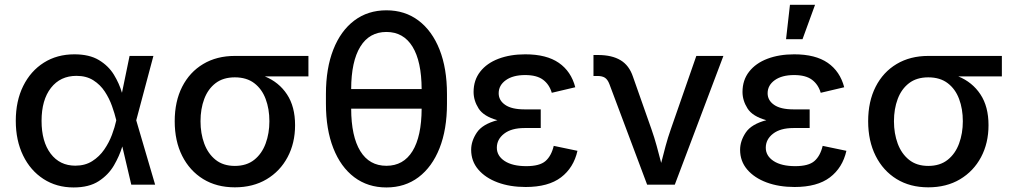

<svg xmlns="http://www.w3.org/2000/svg" viewBox="-20 -783 4287 814"><path d="M292 11.7Q219.7 11.7 164.3 -24.2Q108.9 -60.1 77.9 -123.8Q46.9 -187.5 46.9 -270.5Q46.9 -355 78.4 -418.5Q109.9 -481.9 165.8 -517.3Q221.7 -552.7 295.4 -552.7Q358.9 -552.7 399.4 -528.3Q439.9 -503.9 462.9 -466.3Q485.8 -428.7 497.1 -389.6L529.3 -545.9H630.4L557.6 -272.9L637.7 0H536.6L498.5 -162.1Q486.3 -121.6 462.9 -81.5Q439.5 -41.5 398.4 -14.9Q357.4 11.7 292 11.7ZM472.7 -272.9V-274.4Q466.3 -301.3 454.8 -333.5Q443.4 -365.7 424.3 -394.8Q405.3 -423.8 375.7 -442.6Q346.2 -461.4 304.2 -461.4Q235.8 -461.4 196 -410.4Q156.2 -359.4 156.2 -270.5Q156.2 -182.6 194.8 -131.6Q233.4 -80.6 299.3 -80.6Q340.8 -80.6 371.1 -99.9Q401.4 -119.1 421.9 -148.9Q442.4 -178.7 454.6 -211.4Q466.8 -244.1 472.7 -271.5Z M975.6 11.2Q898.4 11.2 841.3 -23.9Q784.2 -59.1 752.4 -122.1Q720.7 -185.1 720.7 -269Q720.7 -353 752.4 -415.3Q784.2 -477.5 841.6 -511.7Q898.9 -545.9 975.6 -545.9H1287.6V-459H1103Q1162.6 -434.6 1196.8 -382.8Q1231 -331.1 1231 -252.4Q1231 -176.3 1199.2 -116.7Q1167.5 -57.1 1110.1 -22.9Q1052.7 11.2 975.6 11.2ZM975.6 -455.1Q926.3 -455.1 894 -430.4Q861.8 -405.8 845.9 -363.5Q830.1 -321.3 830.1 -269Q830.1 -217.3 845.9 -174.3Q861.8 -131.3 894 -105.5Q926.3 -79.6 975.6 -79.6Q1025.4 -79.6 1057.9 -105.5Q1090.3 -131.3 1106.2 -174.6Q1122.1 -217.8 1122.1 -269Q1122.1 -321.3 1106.2 -363.5Q1090.3 -405.8 1057.9 -430.4Q1025.4 -455.1 975.6 -455.1Z M1618.2 11.7Q1539.6 11.7 1481.9 -31.7Q1424.3 -75.2 1393.1 -154.8Q1361.8 -234.4 1361.8 -343.3V-384.3Q1361.8 -493.2 1393.1 -572.8Q1424.3 -652.3 1481.9 -695.8Q1539.6 -739.3 1618.2 -739.3Q1696.8 -739.3 1754.4 -695.8Q1812 -652.3 1843.5 -572.8Q1875 -493.2 1875 -384.3V-343.3Q1875 -234.4 1843.5 -154.8Q1812 -75.2 1754.4 -31.7Q1696.8 11.7 1618.2 11.7ZM1618.2 -80.1Q1690.4 -80.1 1728.8 -142.3Q1767.1 -204.6 1767.6 -322.3H1468.8Q1469.2 -204.6 1507.6 -142.3Q1545.9 -80.1 1618.2 -80.1ZM1468.8 -405.3H1767.6Q1767.1 -522.9 1728.8 -585.2Q1690.4 -647.5 1618.2 -647.5Q1545.9 -647.5 1507.6 -585.2Q1469.2 -522.9 1468.8 -405.3Z M2208.5 9.8Q2142.1 9.8 2090.1 -9.5Q2038.1 -28.8 2007.8 -64.2Q1977.5 -99.6 1977.5 -147.9Q1977.5 -185.1 2001.5 -220.9Q2025.4 -256.8 2088.9 -273.4Q2030.3 -289.6 2009 -323.2Q1987.8 -356.9 1987.8 -393.1Q1987.8 -443.4 2015.9 -479.2Q2043.9 -515.1 2093.5 -533.9Q2143.1 -552.7 2207 -552.7Q2296.9 -552.7 2349.1 -516.6Q2401.4 -480.5 2418.9 -413.1L2319.3 -389.6Q2309.1 -424.8 2282.5 -444.8Q2255.9 -464.8 2206.5 -464.8Q2154.8 -464.8 2124.5 -443.1Q2094.2 -421.4 2094.2 -387.7Q2094.2 -357.4 2121.8 -338.4Q2149.4 -319.3 2203.6 -319.3H2272.5V-240.2H2203.6Q2148.4 -240.2 2117.4 -216.3Q2086.4 -192.4 2086.4 -156.7Q2086.4 -122.1 2119.6 -100.3Q2152.8 -78.6 2211.4 -78.6Q2267.6 -78.6 2292.5 -100.1Q2317.4 -121.6 2327.6 -164.6L2428.2 -143.6Q2412.1 -71.8 2358.4 -31Q2304.7 9.8 2208.5 9.8Z M2723.6 0 2563.5 -426.8Q2556.2 -445.8 2544.7 -453.4Q2533.2 -460.9 2512.7 -460.9H2496.1V-549.8H2515.1Q2574.2 -549.8 2610.8 -527.8Q2647.5 -505.9 2663.6 -457.5L2741.7 -235.8Q2754.4 -199.7 2764.2 -163.8Q2773.9 -127.9 2783.2 -92.3Q2792 -127.9 2801.8 -163.8Q2811.5 -199.7 2824.2 -235.8L2932.1 -545.9H3046.9L2840.8 0Z M3348.6 9.8Q3282.2 9.8 3230.2 -9.5Q3178.2 -28.8 3147.9 -64.2Q3117.7 -99.6 3117.7 -147.9Q3117.7 -185.1 3141.6 -220.9Q3165.5 -256.8 3229 -273.4Q3170.4 -289.6 3149.2 -323.2Q3127.9 -356.9 3127.9 -393.1Q3127.9 -443.4 3156 -479.2Q3184.1 -515.1 3233.6 -533.9Q3283.2 -552.7 3347.2 -552.7Q3437 -552.7 3489.3 -516.6Q3541.5 -480.5 3559.1 -413.1L3459.5 -389.6Q3449.2 -424.8 3422.6 -444.8Q3396 -464.8 3346.7 -464.8Q3294.9 -464.8 3264.6 -443.1Q3234.4 -421.4 3234.4 -387.7Q3234.4 -357.4 3262 -338.4Q3289.6 -319.3 3343.8 -319.3H3412.6V-240.2H3343.8Q3288.6 -240.2 3257.6 -216.3Q3226.6 -192.4 3226.6 -156.7Q3226.6 -122.1 3259.8 -100.3Q3293 -78.6 3351.6 -78.6Q3407.7 -78.6 3432.6 -100.1Q3457.5 -121.6 3467.8 -164.6L3568.4 -143.6Q3552.2 -71.8 3498.5 -31Q3444.8 9.8 3348.6 9.8ZM3312.5 -616.7 3329.1 -762.7H3435.5L3382.3 -616.7Z M3915.5 11.2Q3838.4 11.2 3781.2 -23.9Q3724.1 -59.1 3692.4 -122.1Q3660.6 -185.1 3660.6 -269Q3660.6 -353 3692.4 -415.3Q3724.1 -477.5 3781.5 -511.7Q3838.9 -545.9 3915.5 -545.9H4227.5V-459H4043Q4102.5 -434.6 4136.7 -382.8Q4170.9 -331.1 4170.9 -252.4Q4170.9 -176.3 4139.2 -116.7Q4107.4 -57.1 4050 -22.9Q3992.7 11.2 3915.5 11.2ZM3915.5 -455.1Q3866.2 -455.1 3834 -430.4Q3801.8 -405.8 3785.9 -363.5Q3770 -321.3 3770 -269Q3770 -217.3 3785.9 -174.3Q3801.8 -131.3 3834 -105.5Q3866.2 -79.6 3915.5 -79.6Q3965.3 -79.6 3997.8 -105.5Q4030.3 -131.3 4046.1 -174.6Q4062 -217.8 4062 -269Q4062 -321.3 4046.1 -363.5Q4030.3 -405.8 3997.8 -430.4Q3965.3 -455.1 3915.5 -455.1Z"/></svg>

Font: Inter Medium
Style: Regular
Weight: 500
Designer: Rasmus Andersson
Foundry: rsms
Version: Version 4.001;git-9221beed3